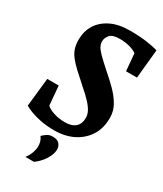

<svg xmlns="http://www.w3.org/2000/svg" viewBox="-215 -742 882 1036"><g transform="rotate(30 226.0 -224.0)"><path d="M188.9 11Q141 11 102.1 3Q63.3 -5 36.9 -15.7Q10.6 -26.4 -0.2 -33.3L18.9 -210.9H90.2L100.4 -91.7Q115.4 -76.7 147.3 -66.2Q179.2 -55.7 217 -55.7Q259.6 -55.7 282 -75.2Q304.4 -94.7 304.4 -133.5Q304.4 -151.3 295.3 -170.4Q286.1 -189.6 264.2 -213.7Q242.4 -237.8 205.3 -269.7Q164.2 -306 136.3 -332.2Q108.4 -358.3 91.2 -380.5Q74 -402.7 66.6 -426.1Q59.3 -449.6 59.3 -480.1Q59.3 -530.3 83.6 -570.8Q108 -611.3 156.4 -635.6Q204.9 -660 276.8 -660Q336.7 -660 382.7 -653.3Q428.7 -646.6 452.2 -638.9L434.4 -459H366.3L356.9 -565.9Q340.5 -578.6 311.9 -586.3Q283.3 -593.9 250.9 -593.9Q205.8 -593.9 189.6 -575.1Q173.4 -556.3 173.4 -533.4Q173.4 -519.3 181.2 -503.9Q188.9 -488.6 210.6 -466.9Q232.3 -445.3 272.3 -409.5Q308.2 -378.8 341.3 -345.9Q374.3 -313.1 395.7 -276.7Q417 -240.2 417 -196.3Q417 -132.8 387.5 -86.4Q357.9 -39.9 306.8 -14.5Q255.6 11 188.9 11ZM127.1 212.5Q143 191.8 150.8 169.5Q158.6 147.2 158.6 128.8Q158.6 115 154.9 101Q151.1 87.1 140.9 73.9Q152.9 61.9 167 52.8Q181.1 43.7 200.9 43.7Q230.5 43.7 243 58.7Q255.4 73.6 255.4 92.6Q255.4 122.1 234.2 155.6Q213 189 180.5 212.5Z"/></g></svg>

Font: Faustina Light
Style: Italic
Weight: 300
Italic angle: -8°
Designer: Alfonso Garcia
Foundry: http://www.omnibus-type.com
Version: Version 1.200